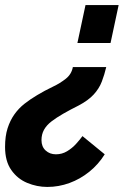

<svg xmlns="http://www.w3.org/2000/svg" viewBox="-58 -526 548 759"><path d="M362 -261Q355 -231 344.5 -203.5Q334 -176 312.5 -152.5Q291 -129 253 -109Q219 -92 192 -76.5Q165 -61 145.5 -46Q126 -31 116 -13Q106 5 106 28Q106 54 122.5 69Q139 84 163 84Q187 84 207 72Q227 60 242.5 43Q258 26 268 12L356 84Q331 124 295 153Q259 182 216.5 197.5Q174 213 129 213Q88 213 49.5 197Q11 181 -13.5 146Q-38 111 -38 55Q-38 12 -28 -19Q-18 -50 -1 -74Q16 -98 39 -116Q62 -134 89 -150Q119 -168 149.5 -182.5Q180 -197 202.5 -215Q225 -233 230 -261ZM411 -506 379 -356H248L280 -506Z"/></svg>

Font: Raleway Thin ExtraBold
Style: Italic
Weight: 800
Italic angle: -12°
Version: Version 4.026